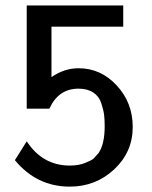

<svg xmlns="http://www.w3.org/2000/svg" viewBox="-20 -675 565 712"><path d="M35.2 -81.1 79.1 -150.9Q138.2 -61 238.8 -61Q272 -61 296.4 -71Q320.8 -81.1 326.9 -86.9Q333 -92.8 345.2 -106.9Q368.2 -140.1 368.2 -207Q368.2 -231.9 366 -249.5Q363.8 -267.1 355.5 -292.5Q347.2 -317.9 325.7 -332Q304.2 -346.2 271 -346.2Q196.8 -346.2 163.1 -272H79.1V-654.8H437V-576.2H170.9V-389.2Q219.7 -422.4 272 -421.9Q354 -421.9 413.1 -357.9Q472.2 -293.9 472.2 -204.1Q472.2 -111.3 403.6 -47.1Q335 17.1 238.8 17.1Q116.2 17.1 35.2 -81.1Z"/></svg>

Font: CMU Bright
Style: SemiBold
Weight: 600
Version: Version 0.7.0